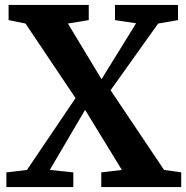

<svg xmlns="http://www.w3.org/2000/svg" viewBox="-20 -763 759 783"><path d="M288 -363 84 -667 15 -681V-743H342V-681L257 -667L394 -440L535 -668L449 -681V-743H706V-681L625 -667L431 -395L649 -70L719 -60V0H393V-60L477 -70L327 -315L183 -70L279 -60V0H6V-60L90 -70Z"/></svg>

Font: Koeln Type Serif
Style: Bold
Weight: 700
Designer: Eben Sorkin
Foundry: Eben Sorkin
Version: Version 2.002